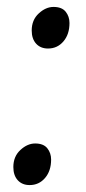

<svg xmlns="http://www.w3.org/2000/svg" viewBox="-20 -523 247 554"><path d="M71.5 -435Q71.5 -465.5 91.8 -484.2Q112 -503 134.5 -503Q158.5 -503 169.5 -489.2Q180.5 -475.5 180.5 -456.5Q180.5 -424 163 -403.5Q145.5 -383 118.5 -383Q97 -383 84.2 -397Q71.5 -411 71.5 -435ZM18.5 -41Q18.5 -71.5 38.8 -90.2Q59 -109 81.5 -109Q105.5 -109 116.5 -95.2Q127.5 -81.5 127.5 -62.5Q127.5 -30 110 -9.5Q92.5 11 65.5 11Q44 11 31.2 -3Q18.5 -17 18.5 -41Z"/></svg>

Font: Merriweather 28pt Light
Style: Italic
Weight: 300
Italic angle: -7.8°
Version: Version 2.101